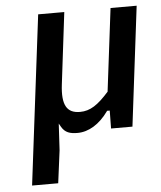

<svg xmlns="http://www.w3.org/2000/svg" viewBox="-50 -525 643 769"><g transform="rotate(-5 271.0 -140.5)"><path d="M153 200 170 69 176 -38 184 -24C198 0 218 6 248 6C293 6 337 -21 372 -70L373 -72H384L383 0H469L528 -481H423L382 -148L381 -147C338 -99 307 -77 265 -77C212 -77 192 -111 202 -193L237 -481H132L48 200ZM170 69Z"/></g></svg>

Font: Falling Sky
Style: LightObl
Weight: 400
Designer: Paul D. Hunt
Foundry: Adobe Systems Incorporated
Version: Version 1.02